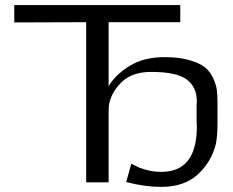

<svg xmlns="http://www.w3.org/2000/svg" viewBox="-20 -715 914 753"><path d="M36 -627V-695H687V-628H406V-377Q434 -424 490 -457.5Q546 -491 625 -491Q681 -491 721.5 -479.5Q762 -468 783 -451.5Q804 -435 816 -408.5Q828 -382 830.5 -361.5Q833 -341 833 -312V-235Q833 -183 827 -152Q811 -83 757.5 -32.5Q704 18 612 18Q549 18 475 -1L495 -73Q518 -61 529 -56.5Q540 -52 563 -46.5Q586 -41 613 -41Q752 -41 752 -219Q752 -224 751.5 -232Q751 -240 751 -245V-305Q751 -307 751.5 -310.5Q752 -314 752 -316Q752 -374 712 -403.5Q672 -433 573 -433Q497 -433 455.5 -391.5Q414 -350 407 -300Q406 -288 406 -264V0H318V-628Z"/></svg>

Font: Coval
Style: Light
Weight: 300
Foundry: Context Ltd
Version: Version 001.000